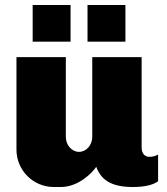

<svg xmlns="http://www.w3.org/2000/svg" viewBox="-20 -740 668 770"><path d="M263 -720H111V-573H263ZM483 -720H331V-573H483ZM548 -511H350V-191C350 -158 326 -131 297 -131C268 -131 244 -158 244 -191V-511H46V-140C46 -57 113 10 196 10H224C295 10 351 -48 366 -71C385 -20 424 10 513 10C565 10 596 0 614 -13V-120C603 -114 591 -111 579 -111C564 -111 548 -121 548 -148Z"/></svg>

Font: Chivo Light
Style: Bold
Weight: 900
Designer: Hector Gatti
Foundry: Omnibus-Type
Version: Version 1.003;PS 001.003;hotconv 1.0.70;makeotf.lib2.5.58329